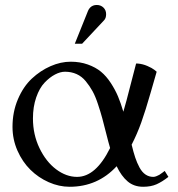

<svg xmlns="http://www.w3.org/2000/svg" viewBox="-20 -734 701 757"><path d="M516.6 -483.4H523.4Q542.5 -481.9 561 -473.9Q579.6 -465.8 588.9 -458.5L597.7 -451.2Q594.2 -439.9 574 -368.9Q553.7 -297.9 537.1 -251.5Q520.5 -205.1 499 -163.6Q506.3 -133.3 513.2 -112.8Q520 -92.3 530 -73.7Q540 -55.2 553.7 -45.9Q567.4 -36.6 584.5 -36.6Q590.3 -36.6 597.4 -39.6Q604.5 -42.5 608.2 -44.7Q611.8 -46.9 620.4 -53.2Q628.9 -59.6 629.4 -60.1L644 -36.6Q619.1 -17.1 596.9 -7.3Q574.7 2.4 544.4 2.4Q508.3 2.4 483.4 -18.6Q458.5 -39.6 439.9 -78.6Q365.2 2.4 254.4 2.4Q212.9 2.4 172.1 -15.6Q131.3 -33.7 99.9 -64.7Q68.4 -95.7 48.8 -140.1Q29.3 -184.6 29.3 -233.9Q29.3 -292.5 50.5 -342.5Q71.8 -392.6 105.5 -424.1Q139.2 -455.6 179.2 -473.1Q219.2 -490.7 258.8 -490.7Q295.4 -490.7 326.2 -479.7Q356.9 -468.8 378.2 -451.2Q399.4 -433.6 416.7 -407Q434.1 -380.4 445.3 -353.8Q456.5 -327.1 466.3 -293.5Q477.5 -331.1 493.9 -396.2Q510.3 -461.4 516.6 -483.4ZM283.7 -36.6Q357.9 -36.6 414.1 -150.4Q407.7 -171.9 398.7 -207.8Q389.6 -243.7 383.1 -268.1Q376.5 -292.5 366.2 -323.5Q356 -354.5 344.7 -374.8Q333.5 -395 318.1 -413.8Q302.7 -432.6 282 -441.9Q261.2 -451.2 236.3 -451.2Q217.8 -451.2 196.8 -440.2Q175.8 -429.2 155.8 -408.2Q135.7 -387.2 122.8 -350.1Q109.9 -313 109.9 -267.1Q109.9 -203.6 135.7 -149.9Q161.6 -96.2 201.4 -66.4Q241.2 -36.6 283.7 -36.6ZM303.7 -561.5H274.9L327.1 -691.4Q330.1 -698.7 335.4 -704.1Q345.7 -714.4 361.3 -714.4Q377.4 -714.4 387.9 -704.1Q398.4 -693.8 398.4 -678.2Q398.4 -662.1 390.1 -653.8Z"/></svg>

Font: Flanker
Style: Regular
Weight: 400
Designer: Flanker
Foundry: Flanker
Version: Version 2.027